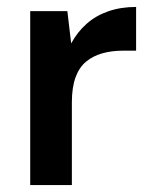

<svg xmlns="http://www.w3.org/2000/svg" viewBox="-20 -533 435 553"><path d="M67 0V-501H174L185 -408Q203 -441 229.5 -464.5Q256 -488 292 -500.5Q328 -513 372 -513V-387H333Q302 -387 275 -379.5Q248 -372 228 -355.5Q208 -339 197.5 -310Q187 -281 187 -238V0Z"/></svg>

Font: DM Sans 17pt SemiBold
Style: Regular
Weight: 600
Version: Version 4.004;gftools[0.9.30]